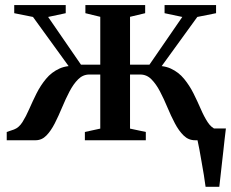

<svg xmlns="http://www.w3.org/2000/svg" viewBox="-20 -542 893 742"><path d="M774.5 180Q772 159.5 767.8 134.2Q763.5 109 759 83.2Q754.5 57.5 750.5 35.2Q746.5 13 743 -1.5L712.5 -45.5H853Q850.5 -26.5 848 -3.5Q845.5 19.5 842.8 44.2Q840 69 837.2 93.5Q834.5 118 832 140.2Q829.5 162.5 827.5 180ZM6 0V-32L34 -41.5Q53 -48.5 66.8 -70.2Q80.5 -92 93.2 -121.2Q106 -150.5 121.2 -181Q136.5 -211.5 157.8 -237.2Q179 -263 209.8 -277Q240.5 -291 284.5 -286.5L272 -249.5L107.5 -476.5L35 -491V-522.5H234V-491L166 -476.5L293 -292H367.5V-477L310 -491V-522.5H541V-491L482.5 -477V-292H557.5L684.5 -476.5L616 -491V-522.5H815V-491L742.5 -476.5L578 -249.5L565.5 -286.5Q609.5 -291 640 -277Q670.5 -263 691.5 -237.2Q712.5 -211.5 727.8 -181Q743 -150.5 755.8 -121Q768.5 -91.5 782.5 -70Q796.5 -48.5 815.5 -41.5L843.5 -32V0H733.5Q708.5 0 689.8 -18.2Q671 -36.5 655.8 -65.5Q640.5 -94.5 627 -127Q613.5 -159.5 598.5 -188.2Q583.5 -217 565.2 -235.5Q547 -254 522 -254H482.5V-45L543.5 -32V0H308V-32L367.5 -45V-254H325Q300.5 -254 282 -235.5Q263.5 -217 248.5 -188.2Q233.5 -159.5 220 -127Q206.5 -94.5 191.8 -65.5Q177 -36.5 159.2 -18.2Q141.5 0 117.5 0Z"/></svg>

Font: Merriweather 96pt SemiBold
Style: Regular
Weight: 600
Version: Version 2.100